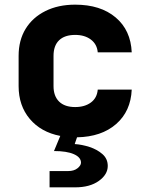

<svg xmlns="http://www.w3.org/2000/svg" viewBox="-20 -580 640 825"><path d="M193 225V155H273Q298 155 313 143Q328 131 328 119Q328 96 297.5 82.5Q267 69 212 69L239 4Q156 -12 108 -69Q60 -126 60 -210V-340Q60 -407 90 -456Q120 -505 175 -532.5Q230 -560 303 -560Q412 -560 477 -505Q542 -450 546 -355H400Q397 -390 370.5 -410Q344 -430 303 -430Q258 -430 234 -407Q210 -384 210 -340V-210Q210 -167 234 -143.5Q258 -120 303 -120Q344 -120 370.5 -139.5Q397 -159 400 -195H546Q542 -102 479 -47Q416 8 311 10L301 39Q332 41 364.5 51.5Q397 62 420 82Q443 102 443 133Q443 170 404.5 197.5Q366 225 303 225Z"/></svg>

Font: Tiny ExtraBold
Style: Regular
Weight: 800
Designer: Philipp Nurullin, Konstantin Bulenkov
Foundry: JetBrains
Version: Version 2.251; ttfautohint (v1.8.4.7-5d5b)